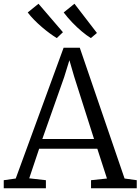

<svg xmlns="http://www.w3.org/2000/svg" viewBox="-23 -1005 750 1025"><path d="M61 -52 316.5 -750H403L642 -52L707 -43V0H463V-43L548 -52L496.5 -211H186L133 -53L222 -43V0H-3V-43ZM479 -263 373 -596 347.5 -683.5 319.5 -593 203 -263ZM279.5 -802Q262.5 -812.5 242 -827.5Q221.5 -842.5 200.2 -860.8Q179 -879 159.5 -898.8Q140 -918.5 125 -938.5L182.5 -985L313 -833L280.5 -802ZM461.5 -802Q439 -816 413 -837.8Q387 -859.5 362 -885.8Q337 -912 317 -938.5L374.5 -985L494.5 -829L462.5 -802Z"/></svg>

Font: Merriweather Light 18pt Light
Style: Regular
Weight: 300
Version: Version 2.100